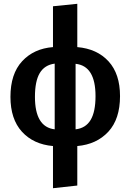

<svg xmlns="http://www.w3.org/2000/svg" viewBox="-20 -773 687 1011"><path d="M387 -4V204L259 218V-4Q156 -13 95.5 -79.5Q35 -146 35 -263Q35 -384 96.5 -450.5Q158 -517 259 -525V-740L387 -753V-525Q491 -516 551.5 -450Q612 -384 612 -267Q612 -146 550.5 -79.5Q489 -13 387 -4ZM268 -92V-438Q215 -431 189.5 -388.5Q164 -346 164 -263Q164 -104 268 -92ZM483 -267Q483 -426 378 -437V-92Q431 -98 457 -141Q483 -184 483 -267Z"/></svg>

Font: Fira Sans Medium
Style: Regular
Weight: 500
Designer: bBox Type GmbH & Carrois Corporate GbR & Edenspiekermann AG
Foundry: bBox Type GmbH & Carrois Corporate GbR & Edenspiekermann AG
Version: Version 4.301